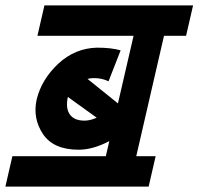

<svg xmlns="http://www.w3.org/2000/svg" viewBox="-29 -653 737 713"><path d="M223 -293Q214 -252 230 -228.5Q246 -205 285 -205Q306 -205 330 -216ZM467 -520H110L136 -633H688L662 -520H580L477 -73H549L523 40H-9L17 -73H364L377 -129Q316 -97 263 -97Q169 -97 130 -156Q92 -214 107 -283Q125 -358 188 -417Q250 -474 331 -476Q385 -476 419 -466L374 -351Q350 -363 320 -363Q308 -363 296 -360L409 -269Z"/></svg>

Font: Miedinger
Style: Bold-Italic
Weight: 700
Italic angle: -13°
Version: Version 001.000